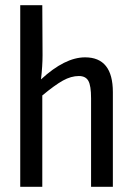

<svg xmlns="http://www.w3.org/2000/svg" viewBox="-20 -720 511 740"><path d="M308 -499Q415 -499 415 -365V0H331V-341Q331 -390 320.5 -408.5Q310 -427 284 -427Q254 -427 222.5 -409.5Q191 -392 143 -352V0H58V-700H143L144 -507Q144 -466 138 -414Q230 -499 308 -499Z"/></svg>

Font: exo2condensed_r
Style: Regular
Weight: 400
Width: 3
Designer: Natanael Gama
Version: Version 1.001;PS 001.001;hotconv 1.0.70;makeotf.lib2.5.58329